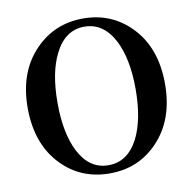

<svg xmlns="http://www.w3.org/2000/svg" viewBox="-83 -826 935 929"><g transform="rotate(-10 384.0 -361.5)"><path d="M383.8 18.6Q242.2 18.6 148.4 -78.1Q45.9 -183.6 45.9 -362.3Q45.9 -538.1 148.4 -643.6Q244.1 -742.2 384.3 -742.2Q524.4 -742.2 619.1 -644.5Q720.7 -540 720.7 -362.3Q720.7 -185.5 619.1 -80.1Q524.4 18.6 383.8 18.6ZM383.8 -21.5Q477.5 -21.5 529.3 -120.1Q576.2 -211.9 576.2 -362.3Q576.2 -510.7 529.3 -602.5Q477.5 -702.1 383.8 -702.1Q290 -702.1 239.3 -602.5Q192.4 -511.7 192.4 -362.3Q192.4 -210.9 239.3 -120.1Q290 -21.5 383.8 -21.5Z"/></g></svg>

Font: Bpmf GenYo Min B
Style: B
Weight: 700
Foundry: But Ko
Version: Version 1.320